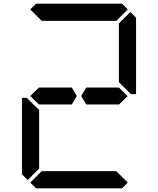

<svg xmlns="http://www.w3.org/2000/svg" viewBox="-20 -1020 856 1040"><path d="M144 -969 175 -1000H641L672 -969L610 -907H590H454H362H226H206ZM686 -955 717 -924V-510H690L685 -514L624 -575V-607V-782V-887V-893ZM672 -31 641 0H175L144 -31L206 -93H226H362H454H590H610ZM130 -45 99 -76V-490H126L130 -485L192 -424V-218V-113V-107ZM144 -500 192 -547V-546H328H369L396 -500L369 -454H212H209H192V-453ZM624 -546 671 -499 624 -453V-454H606H604H475H454H447L420 -500L447 -546H454H475H488Z"/></svg>

Font: DSEG14 Classic
Style: Regular
Weight: 400
Designer: Keshikan(Twitter:@keshinomi_88pro)
Version: Version 0.46